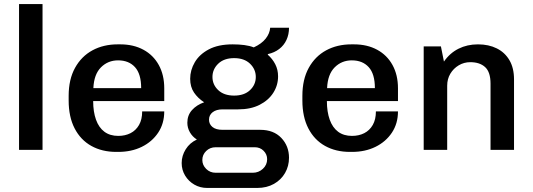

<svg xmlns="http://www.w3.org/2000/svg" viewBox="-20 -740 2634 948"><path d="M74 0V-720H190V0Z M554 10Q484 10 431 -19.5Q378 -49 348.5 -106Q319 -163 319 -244V-267Q319 -348 350.5 -405Q382 -462 436.5 -491.5Q491 -521 561 -521H574Q639 -521 688 -494.5Q737 -468 764 -419Q791 -370 791 -304V-241H440Q440 -188 454 -149Q468 -110 495.5 -89.5Q523 -69 564 -69Q598 -69 624.5 -82.5Q651 -96 666.5 -123Q682 -150 682 -190H791Q791 -130 761 -85Q731 -40 680 -15Q629 10 564 10ZM441 -305H677Q677 -375 646.5 -408.5Q616 -442 563 -442Q513 -442 478.5 -407.5Q444 -373 441 -305Z M1003 188Q968 188 939.5 171.5Q911 155 894 127Q877 99 877 65Q877 29 897 -3Q917 -35 952 -51Q930 -65 917.5 -87Q905 -109 905 -134Q905 -171 928 -196.5Q951 -222 988 -235Q957 -255 938 -283Q919 -311 919 -351Q919 -394 942 -433Q965 -472 1011.5 -496.5Q1058 -521 1129 -521Q1160 -521 1186.5 -517.5Q1213 -514 1233 -506Q1272 -524 1292 -549.5Q1312 -575 1314 -603H1407Q1407 -570 1394.5 -543Q1382 -516 1358.5 -498Q1335 -480 1303 -473L1302 -470Q1325 -450 1339 -423Q1353 -396 1353 -363Q1353 -319 1329.5 -282Q1306 -245 1262 -222.5Q1218 -200 1156 -200H1079Q1048 -200 1030 -186Q1012 -172 1012 -149Q1012 -127 1029 -113Q1046 -99 1079 -99H1265Q1331 -99 1369 -59Q1407 -19 1407 39Q1407 80 1387.5 114Q1368 148 1332.5 168Q1297 188 1250 188ZM1045 113H1228Q1257 113 1278 93.5Q1299 74 1299 46Q1299 22 1281.5 4.5Q1264 -13 1238 -13H1045Q1017 -13 998 5.5Q979 24 979 50Q979 75 998 94Q1017 113 1045 113ZM1136 -268Q1186 -268 1214.5 -295Q1243 -322 1243 -360Q1243 -398 1214.5 -425.5Q1186 -453 1136 -453Q1086 -453 1057.5 -425.5Q1029 -398 1029 -360Q1029 -322 1057.5 -295Q1086 -268 1136 -268Z M1708 10Q1638 10 1585 -19.5Q1532 -49 1502.5 -106Q1473 -163 1473 -244V-267Q1473 -348 1504.5 -405Q1536 -462 1590.5 -491.5Q1645 -521 1715 -521H1728Q1793 -521 1842 -494.5Q1891 -468 1918 -419Q1945 -370 1945 -304V-241H1594Q1594 -188 1608 -149Q1622 -110 1649.5 -89.5Q1677 -69 1718 -69Q1752 -69 1778.5 -82.5Q1805 -96 1820.5 -123Q1836 -150 1836 -190H1945Q1945 -130 1915 -85Q1885 -40 1834 -15Q1783 10 1718 10ZM1595 -305H1831Q1831 -375 1800.5 -408.5Q1770 -442 1717 -442Q1667 -442 1632.5 -407.5Q1598 -373 1595 -305Z M2072 0V-511H2157L2172 -436Q2201 -478 2244 -499.5Q2287 -521 2340 -521Q2393 -521 2433 -501Q2473 -481 2495.5 -442.5Q2518 -404 2518 -348V0H2402V-327Q2402 -384 2375.5 -408.5Q2349 -433 2302 -433Q2271 -433 2245 -417.5Q2219 -402 2203.5 -376Q2188 -350 2188 -317V0Z"/></svg>

Font: Chivo Medium Medium
Style: Regular
Weight: 500
Version: Version 2.002